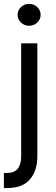

<svg xmlns="http://www.w3.org/2000/svg" viewBox="-33 -770 290 995"><path d="M117.9 -636.4Q93.4 -636.4 75.8 -653.1Q58.2 -669.7 58.2 -693.2Q58.2 -716.6 75.8 -733.3Q93.4 -750 117.9 -750Q142.4 -750 160 -733.3Q177.6 -716.6 177.6 -693.2Q177.6 -669.7 160 -653.1Q142.4 -636.4 117.9 -636.4ZM4.3 204.5H-12.8V126.4H2.8Q41.2 126.4 58.9 103.9Q76.7 81.3 76.7 39.8V-545.5H160.5V39.8Q160.5 115.4 121.8 160Q83.1 204.5 4.3 204.5Z"/></svg>

Font: Linik Sans
Style: Regular
Weight: 400
Designer: Rasmus Andersson (font), Marc Monis (original base), Kil Hyung-jin (Pretendard portions), Cristiano Sobral (main changes
Foundry: rsms
Version: Version 3.018;May 31, 2022;FontCreator 14.0.0.2814 64-bit; t